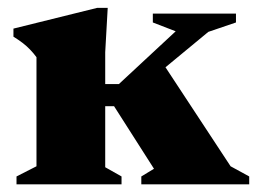

<svg xmlns="http://www.w3.org/2000/svg" viewBox="-20 -480 669 500"><path d="M277 -203.5H189V-261H289.5L437.5 -398.5L378 -421.5V-444.5H594.5V-421.5L522.5 -397L312 -223L398 -324.5L580.5 -47L629 -20.5V0H348V-20.5L381 -40.5ZM260.5 -459.5 254 -344V-44.5L296.5 -20.5V0H23V-20.5L75 -47V-331Q67 -342 58 -351.2Q49 -360.5 38.5 -368.5Q28 -376.5 15 -384.5V-405.5L233 -459.5Z"/></svg>

Font: Newsreader 24pt ExtraBold
Style: Regular
Weight: 800
Designer: Hugues Gentile
Foundry: Production Type
Version: Version 1.003